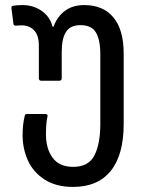

<svg xmlns="http://www.w3.org/2000/svg" viewBox="-20 -508 569 756"><path d="M297 -409Q257 -409 240 -382.5Q223 -356 223 -304V-200Q223 -190 213 -190H143Q133 -190 133 -200V-329Q133 -370 113 -390Q93 -410 59 -408L42 -407Q35 -407 33 -413L25 -476V-478Q25 -483 30 -485Q47 -488 69 -488Q111 -488 143.5 -465.5Q176 -443 186 -406Q187 -402 189 -402.5Q191 -403 192 -406Q206 -443 236 -465.5Q266 -488 312 -488Q386 -488 426.5 -439.5Q467 -391 467 -297V-20Q467 102 416 165Q365 228 268 228Q200 228 155 198.5Q110 169 89.5 123Q69 77 69 24Q69 -18 77 -50Q78 -55 79.5 -57Q81 -59 86 -59H159Q169 -59 167 -50Q161 -24 161 21Q161 78 187.5 113.5Q214 149 268 149Q329 149 352 103.5Q375 58 375 -20V-294Q375 -352 357.5 -380.5Q340 -409 297 -409Z"/></svg>

Font: Barlow GEO Medium
Style: Regular
Weight: 500
Designer: Jeremy Tribby
Foundry: Tribby Type
Version: Version 1.408